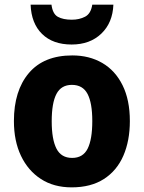

<svg xmlns="http://www.w3.org/2000/svg" viewBox="-20 -798 621 828"><path d="M540 -276Q540 -191 512 -126.5Q484 -62 428 -26Q372 10 289 10Q212 10 156.5 -26Q101 -62 70.5 -126Q40 -190 40 -276Q40 -407 104.5 -483Q169 -559 292 -559Q365 -559 421 -526.5Q477 -494 508.5 -430.5Q540 -367 540 -276ZM203 -275Q203 -197 223.5 -157Q244 -117 291 -117Q338 -117 358 -157Q378 -197 378 -276Q378 -354 357.5 -393Q337 -432 290 -432Q244 -432 223.5 -393Q203 -354 203 -275ZM469 -778Q466 -700 417 -653Q368 -606 289 -606Q208 -606 161.5 -651.5Q115 -697 112 -778H202Q207 -738 229.5 -725.5Q252 -713 290 -713Q322 -713 347 -726Q372 -739 378 -778Z"/></svg>

Font: Noto Sans SemiCondensed ExtraBold
Style: Regular
Weight: 800
Width: 4
Designer: Monotype Design Team
Foundry: Monotype Imaging Inc.
Version: Version 2.013; ttfautohint (v1.8.4.7-5d5b)